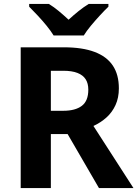

<svg xmlns="http://www.w3.org/2000/svg" viewBox="-20 -954 697 974"><path d="M304 -714Q398 -714 460 -690.5Q522 -667 552.5 -621Q583 -575 583 -506Q583 -458 566 -421Q549 -384 520 -358Q491 -332 454 -315L657 0H482L323 -274H238V0H85V-714ZM301 -595H238V-392H301Q362 -392 395 -417Q428 -442 428 -499Q428 -531 414.5 -552Q401 -573 373 -584Q345 -595 301 -595ZM530 -934V-920Q512 -903 488 -877Q464 -851 441.5 -824Q419 -797 405 -774H252Q238 -797 216 -824Q194 -851 170 -876.5Q146 -902 128 -920V-934H228Q254 -918 278 -898Q302 -878 328 -854Q354 -878 379 -898Q404 -918 430 -934Z"/></svg>

Font: Noto Sans Cherokee
Style: Regular
Weight: 400
Designer: Monotype Design Team
Foundry: Monotype Imaging Inc.
Version: Version 2.001